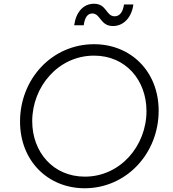

<svg xmlns="http://www.w3.org/2000/svg" viewBox="-20 -993 924 1025"><path d="M432 12C655 12 827 -174 827 -402C827 -612 678 -757 482 -757C259 -757 87 -573 87 -344C87 -133 237 12 432 12ZM152 -346C152 -530 291 -696 482 -696C653 -696 762 -563 762 -400C762 -214 622 -50 433 -50C263 -50 152 -182 152 -346ZM376 -858H427C433 -904 450 -921 473 -921C517 -921 515 -854 583 -854C640 -854 683 -900 692 -969H642C636 -927 618 -906 592 -906C546 -906 550 -973 482 -973C426 -973 386 -930 376 -858Z"/></svg>

Font: Mluvka Light
Style: Italic
Weight: 300
Italic angle: -8°
Designer: Modified by Jiří Krblich, Original typeface by Gumpita Rahayu
Foundry: Gumpita Rahayu & Jiří Krblich
Version: Version 2.000;Glyphs 3.1.1 (3134)